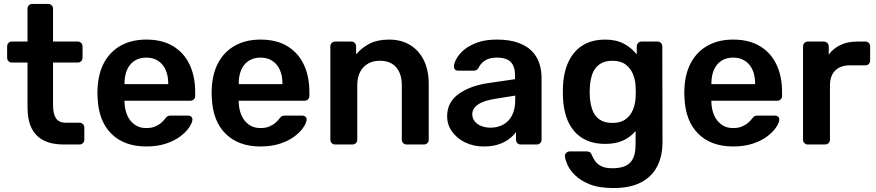

<svg xmlns="http://www.w3.org/2000/svg" viewBox="-20 -730 4428 970"><path d="M301 0Q241 0 200 -21Q159 -42 139 -83.5Q119 -125 119 -187V-414H40Q30 -414 23 -421Q16 -428 16 -439V-496Q16 -506 23 -513Q30 -520 40 -520H119V-686Q119 -696 125.5 -703Q132 -710 143 -710H224Q234 -710 241 -703Q248 -696 248 -686V-520H373Q383 -520 390 -513Q397 -506 397 -496V-439Q397 -428 390 -421Q383 -414 373 -414H248V-197Q248 -156 262.5 -133Q277 -110 313 -110H382Q392 -110 399 -103Q406 -96 406 -86V-24Q406 -14 399 -7Q392 0 382 0Z M719 10Q608 10 543 -54Q478 -118 473 -236Q472 -246 472 -261.5Q472 -277 473 -286Q477 -362 507.5 -416.5Q538 -471 592 -500.5Q646 -530 719 -530Q800 -530 855 -496.5Q910 -463 938 -403.5Q966 -344 966 -266V-245Q966 -235 959 -228Q952 -221 941 -221H609Q609 -221 609 -218Q609 -215 609 -213Q610 -178 622.5 -148.5Q635 -119 659.5 -101Q684 -83 718 -83Q746 -83 765 -91.5Q784 -100 796 -111Q808 -122 813 -129Q822 -141 827.5 -143.5Q833 -146 844 -146H930Q940 -146 946.5 -140Q953 -134 952 -125Q951 -109 935.5 -86Q920 -63 891 -41Q862 -19 818.5 -4.5Q775 10 719 10ZM609 -305H830V-308Q830 -347 817 -376.5Q804 -406 779 -422.5Q754 -439 719 -439Q684 -439 659 -422.5Q634 -406 621.5 -376.5Q609 -347 609 -308Z M1296 10Q1185 10 1120 -54Q1055 -118 1050 -236Q1049 -246 1049 -261.5Q1049 -277 1050 -286Q1054 -362 1084.5 -416.5Q1115 -471 1169 -500.5Q1223 -530 1296 -530Q1377 -530 1432 -496.5Q1487 -463 1515 -403.5Q1543 -344 1543 -266V-245Q1543 -235 1536 -228Q1529 -221 1518 -221H1186Q1186 -221 1186 -218Q1186 -215 1186 -213Q1187 -178 1199.5 -148.5Q1212 -119 1236.5 -101Q1261 -83 1295 -83Q1323 -83 1342 -91.5Q1361 -100 1373 -111Q1385 -122 1390 -129Q1399 -141 1404.5 -143.5Q1410 -146 1421 -146H1507Q1517 -146 1523.5 -140Q1530 -134 1529 -125Q1528 -109 1512.5 -86Q1497 -63 1468 -41Q1439 -19 1395.5 -4.5Q1352 10 1296 10ZM1186 -305H1407V-308Q1407 -347 1394 -376.5Q1381 -406 1356 -422.5Q1331 -439 1296 -439Q1261 -439 1236 -422.5Q1211 -406 1198.5 -376.5Q1186 -347 1186 -308Z M1673 0Q1663 0 1656 -7Q1649 -14 1649 -24V-496Q1649 -506 1656 -513Q1663 -520 1673 -520H1755Q1765 -520 1772 -513Q1779 -506 1779 -496V-455Q1805 -487 1845.5 -508.5Q1886 -530 1946 -530Q2007 -530 2052 -502.5Q2097 -475 2121.5 -425Q2146 -375 2146 -305V-24Q2146 -14 2139 -7Q2132 0 2122 0H2034Q2024 0 2017 -7Q2010 -14 2010 -24V-299Q2010 -357 1981.5 -390Q1953 -423 1899 -423Q1847 -423 1816 -390Q1785 -357 1785 -299V-24Q1785 -14 1778 -7Q1771 0 1761 0Z M2424 10Q2372 10 2330 -10.5Q2288 -31 2263.5 -65.5Q2239 -100 2239 -143Q2239 -213 2296 -254.5Q2353 -296 2445 -310L2582 -330V-351Q2582 -393 2561 -416Q2540 -439 2489 -439Q2453 -439 2430.5 -424.5Q2408 -410 2397 -386Q2389 -373 2374 -373H2295Q2284 -373 2278.5 -379Q2273 -385 2273 -395Q2274 -411 2286.5 -434Q2299 -457 2324.5 -478.5Q2350 -500 2391 -515Q2432 -530 2490 -530Q2553 -530 2596.5 -514.5Q2640 -499 2666 -473Q2692 -447 2704 -412Q2716 -377 2716 -338V-24Q2716 -14 2709 -7Q2702 0 2692 0H2611Q2600 0 2593.5 -7Q2587 -14 2587 -24V-63Q2574 -45 2552 -28Q2530 -11 2498.5 -0.5Q2467 10 2424 10ZM2458 -85Q2493 -85 2521.5 -100Q2550 -115 2566.5 -146.5Q2583 -178 2583 -226V-247L2483 -231Q2424 -222 2395 -202Q2366 -182 2366 -153Q2366 -131 2379.5 -115.5Q2393 -100 2414 -92.5Q2435 -85 2458 -85Z M3079 220Q3006 220 2959 201Q2912 182 2885 155Q2858 128 2846.5 101.5Q2835 75 2834 60Q2833 50 2840.5 42.5Q2848 35 2858 35H2945Q2955 35 2961 39.5Q2967 44 2971 56Q2977 69 2987 84Q2997 99 3017.5 109.5Q3038 120 3074 120Q3112 120 3138 109Q3164 98 3177.5 72Q3191 46 3191 0V-68Q3167 -39 3129.5 -21Q3092 -3 3037 -3Q2984 -3 2944.5 -20.5Q2905 -38 2879 -69.5Q2853 -101 2839.5 -144Q2826 -187 2824 -239Q2823 -266 2824 -293Q2826 -343 2839.5 -386Q2853 -429 2879 -461.5Q2905 -494 2944.5 -512Q2984 -530 3037 -530Q3094 -530 3133 -508.5Q3172 -487 3197 -455V-495Q3197 -506 3204 -513Q3211 -520 3221 -520H3302Q3312 -520 3319 -513Q3326 -506 3326 -495L3327 -13Q3327 59 3300 111Q3273 163 3218.5 191.5Q3164 220 3079 220ZM3074 -109Q3115 -109 3140 -127Q3165 -145 3177 -174Q3189 -203 3191 -233Q3192 -246 3192 -266Q3192 -286 3191 -298Q3189 -329 3177 -357.5Q3165 -386 3140 -404.5Q3115 -423 3074 -423Q3033 -423 3008 -404.5Q2983 -386 2972.5 -356Q2962 -326 2960 -290Q2958 -266 2960 -241Q2962 -206 2972.5 -175.5Q2983 -145 3008 -127Q3033 -109 3074 -109Z M3684 10Q3573 10 3508 -54Q3443 -118 3438 -236Q3437 -246 3437 -261.5Q3437 -277 3438 -286Q3442 -362 3472.5 -416.5Q3503 -471 3557 -500.5Q3611 -530 3684 -530Q3765 -530 3820 -496.5Q3875 -463 3903 -403.5Q3931 -344 3931 -266V-245Q3931 -235 3924 -228Q3917 -221 3906 -221H3574Q3574 -221 3574 -218Q3574 -215 3574 -213Q3575 -178 3587.5 -148.5Q3600 -119 3624.5 -101Q3649 -83 3683 -83Q3711 -83 3730 -91.5Q3749 -100 3761 -111Q3773 -122 3778 -129Q3787 -141 3792.5 -143.5Q3798 -146 3809 -146H3895Q3905 -146 3911.5 -140Q3918 -134 3917 -125Q3916 -109 3900.5 -86Q3885 -63 3856 -41Q3827 -19 3783.5 -4.5Q3740 10 3684 10ZM3574 -305H3795V-308Q3795 -347 3782 -376.5Q3769 -406 3744 -422.5Q3719 -439 3684 -439Q3649 -439 3624 -422.5Q3599 -406 3586.5 -376.5Q3574 -347 3574 -308Z M4061 0Q4051 0 4044 -7Q4037 -14 4037 -24V-495Q4037 -506 4044 -513Q4051 -520 4061 -520H4142Q4152 -520 4159.5 -513Q4167 -506 4167 -495V-454Q4190 -486 4226.5 -503Q4263 -520 4311 -520H4352Q4363 -520 4369.5 -513Q4376 -506 4376 -496V-424Q4376 -414 4369.5 -407Q4363 -400 4352 -400H4274Q4226 -400 4199.5 -373.5Q4173 -347 4173 -299V-24Q4173 -14 4166 -7Q4159 0 4148 0Z"/></svg>

Font: Rubik Light Medium
Style: Regular
Weight: 500
Version: Version 2.104